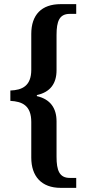

<svg xmlns="http://www.w3.org/2000/svg" viewBox="-20 -780 418 927"><path d="M273 127H348V79H317C267 79 253 43 253 -23V-194C253 -258 223 -301 158 -316V-321C223 -335 253 -377 253 -441V-611C253 -678 267 -713 317 -713H348V-760H273C180 -760 131 -708 131 -616V-443C131 -365 87 -345 30 -343V-293C87 -290 131 -271 131 -191V-19C131 71 180 127 273 127Z"/></svg>

Font: Noto Serif Tamil Condensed SemiBold
Style: Regular
Weight: 600
Width: 3
Designer: Indian Type Foundry, Tom Grace, and the Monotype Design Team
Foundry: Monotype Imaging Inc.
Version: Version 2.004